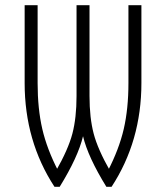

<svg xmlns="http://www.w3.org/2000/svg" viewBox="-20 -720 640 740"><path d="M190 0 205 -60Q161 -145 143 -223Q125 -301 125 -400V-700H75V-400Q75 -176 190 0ZM275 -700V-350Q275 -266 259 -205Q243 -144 195 -60L190 0H210Q281 -115 300 -195Q319 -115 390 0H410L405 -60Q357 -144 341 -205Q325 -266 325 -350V-700ZM410 0Q525 -176 525 -400V-700H475V-400Q475 -301 457 -223Q439 -145 395 -60Z"/></svg>

Font: Millimetre
Style: Light
Weight: 200
Designer: Jérémy Landes
Version: Version 1.0